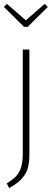

<svg xmlns="http://www.w3.org/2000/svg" viewBox="-26 -776 267 993"><path d="M205.1 -755.9 221.2 -740.2 117.2 -637.2H98.1L-5.9 -740.2L9.8 -755.9L107.9 -670.9ZM126 -520V20Q126 58.1 119.9 85.2Q113.8 112.3 99.1 132.6Q84.5 152.8 67.6 166.3Q50.8 179.7 22 196.8L8.8 172.9Q40.5 152.8 57.1 135.5Q73.7 118.2 82.8 90.3Q91.8 62.5 91.8 19V-520Z"/></svg>

Font: Fira Sans Compressed UltraLight
Style: Regular
Weight: 200
Width: 1
Designer: Carrois Corporate & Edenspiekermann AG
Foundry: Carrois Corporate GbR & Edenspiekermann AG
Version: Version 4.203;PS 004.203;hotconv 1.0.88;makeotf.lib2.5.64775